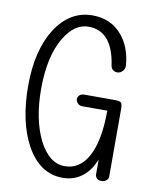

<svg xmlns="http://www.w3.org/2000/svg" viewBox="-85 -795 669 873"><g transform="rotate(10 250.0 -358.5)"><path d="M271.5 -734.4Q167 -734.4 101.6 -632.8Q38.1 -531.2 38.1 -369.1Q38.1 -203.1 96.7 -95.7Q159.2 16.6 264.6 16.6Q320.3 16.6 360.4 -17.6Q392.6 -44.9 412.1 -93.8V-26.4Q412.1 -13.7 420.9 -5.9Q429.7 1 442.4 0Q454.1 0 462.9 -6.8Q472.7 -14.6 472.7 -26.4V-338.9Q472.7 -359.4 466.8 -366.2Q460 -373 440.4 -373H297.9Q282.2 -373 274.4 -365.2Q266.6 -357.4 266.6 -346.7Q267.6 -335.9 275.4 -328.1Q283.2 -319.3 297.9 -319.3H412.1Q412.1 -176.8 370.1 -103.5Q332 -37.1 264.6 -37.1Q192.4 -37.1 144.5 -131.8Q98.6 -225.6 98.6 -364.3Q98.6 -515.6 151.4 -603.5Q197.3 -680.7 262.7 -680.7Q315.4 -680.7 348.6 -644.5Q383.8 -605.5 395.5 -525.4Q397.5 -510.7 408.2 -503.9Q418 -497.1 430.7 -499Q443.4 -501 451.2 -510.7Q460.9 -521.5 460 -537.1Q453.1 -621.1 407.2 -674.8Q355.5 -734.4 271.5 -734.4Z"/></g></svg>

Font: GulimChe
Style: Regular
Weight: 400
Monospace: yes
Version: Version 2.21